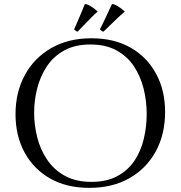

<svg xmlns="http://www.w3.org/2000/svg" viewBox="-20 -896 873 928"><path d="M778 -355Q778 -247 733 -164.5Q688 -82 606 -35Q524 12 412 12Q301 12 221 -34Q141 -80 98 -160.5Q55 -241 55 -344Q55 -450 100 -533Q145 -616 227.5 -663.5Q310 -711 422 -711Q532 -711 611.5 -665.5Q691 -620 734.5 -539.5Q778 -459 778 -355ZM689 -345Q689 -408 674 -468Q659 -528 627 -576Q595 -624 543 -652.5Q491 -681 417 -681Q343 -681 291 -652.5Q239 -624 207 -576Q175 -528 160 -469.5Q145 -411 145 -351Q145 -291 160 -232Q175 -173 208 -124Q241 -75 294 -46Q347 -17 422 -17Q496 -17 547.5 -45Q599 -73 630 -119.5Q661 -166 675 -225Q689 -284 689 -345ZM583 -840Q573 -832 552.5 -813Q532 -794 512 -774Q492 -754 480 -743Q473 -744 463 -754Q471 -769 482 -792.5Q493 -816 504 -839.5Q515 -863 521 -876Q529 -878 548.5 -866.5Q568 -855 583 -840ZM452 -840Q442 -832 423 -813Q404 -794 385 -774Q366 -754 355 -743Q348 -744 338 -754Q345 -769 355 -792.5Q365 -816 375 -839.5Q385 -863 390 -876Q398 -878 417.5 -866.5Q437 -855 452 -840Z"/></svg>

Font: Castoro Titling
Style: Regular
Weight: 400
Version: Version 2.04